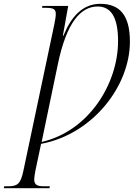

<svg xmlns="http://www.w3.org/2000/svg" viewBox="-91 -745 700 1005"><path d="M-71 240H168L170 230H138C107 230 88 224 88 194C88 184 91 167 95 145L124 8C393 -42 589 -293 589 -527C589 -665 536 -725 434 -725C340 -725 280 -655 241 -558H238L266 -714H131L129 -704H149C189 -704 201 -697 201 -672C201 -659 198 -640 193 -616L31 151C17 217 0 230 -47 230H-69ZM127 -2 211 -405C257 -630 333 -711 420 -711C488 -711 527 -658 527 -530C527 -308 375 -59 127 -2Z"/></svg>

Font: Noto Serif Display Condensed Light
Style: Italic
Weight: 300
Width: 3
Italic angle: -12°
Designer: Monotype Design Team
Foundry: Monotype Imaging Inc.
Version: Version 2.009